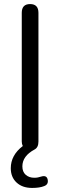

<svg xmlns="http://www.w3.org/2000/svg" viewBox="-20 -732 297 944"><path d="M138 192Q90 192 61.5 165.5Q33 139 33 95Q33 31 92 -14Q87 -24 87 -36V-669Q87 -712 128 -712Q169 -712 169 -669V-36Q169 -7 150 3Q90 35 90 86Q90 113 106.5 127.5Q123 142 149 142Q166 142 183 136Q210 128 214.5 151.5Q219 175 197 183Q175 192 138 192Z"/></svg>

Font: Nunito
Style: Regular
Weight: 400
Designer: Vernon Adams
Foundry: Vernon Adams
Version: Version 3.602